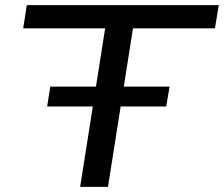

<svg xmlns="http://www.w3.org/2000/svg" viewBox="-20 -725 869 745"><path d="M291 0 388 -615H70L84 -705H829L814 -615H496L399 0ZM163 -312 175 -389H638L625 -312Z"/></svg>

Font: Nunito Sans 10pt Expanded Medium
Style: Italic
Weight: 500
Width: 7
Italic angle: -9°
Designer: Vernon Adams
Foundry: Vernon Adams
Version: Version 3.101;gftools[0.9.27]